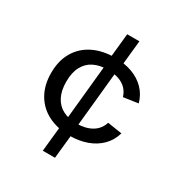

<svg xmlns="http://www.w3.org/2000/svg" viewBox="-177 -841 975 1028"><g transform="rotate(30 310.0 -327.0)"><path d="M327.7 -130 308.5 55.7H233.2L252.3 -130ZM317.2 -85.5Q242.3 -85.5 184.9 -114.2Q127.5 -142.8 95.5 -197.6Q63.5 -252.3 63.5 -328.2Q63.5 -404 95.6 -458.3Q127.7 -512.7 185.4 -541.1Q243.2 -569.5 319.2 -569.5Q378 -569.5 425.8 -552.2Q473.7 -534.8 505.9 -501.4Q538.2 -468 551.5 -420.5L461.2 -407.3Q447.8 -451 411 -472.6Q374.2 -494.2 318.7 -494.2Q268.7 -494.2 232.6 -476.2Q196.5 -458.2 176.8 -421.1Q157 -384 157 -327.8Q157 -271.8 176.8 -234.3Q196.5 -196.8 232.2 -178.8Q268 -160.8 317.2 -160.8Q371.8 -160.8 409.9 -183Q448 -205.2 461.5 -249L551.2 -235.2Q537.8 -187.8 504.7 -154.2Q471.5 -120.5 423.2 -103Q375 -85.5 317.2 -85.5ZM293.7 -522.5 312.8 -710.3H388.2L369 -522.5ZM255 -114 297.2 -538.5H365.7L323.5 -114Z"/></g></svg>

Font: Monaspace Xenon Var ExtraLight
Style: Regular
Weight: 200
Designer: Riley Cran and the Lettermatic Team
Version: Version 1.200 (Monaspace Xenon Var)